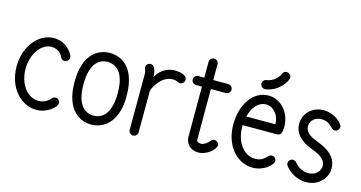

<svg xmlns="http://www.w3.org/2000/svg" viewBox="-83 -1162 2882 1534"><g transform="rotate(15 1358.0 -395.0)"><path d="M436 -88C436 -109 418 -125 399 -125C382 -125 372 -113 370 -111C351 -86 317 -64 273 -64C173 -64 107 -168 107 -286C107 -401 173 -508 265 -508C304 -508 341 -486 358 -448C366 -430 387 -420 406 -429C428 -438 428 -459 429 -463C432 -481 377 -581 265 -581C140 -581 33 -455 33 -286C33 -103 151 10 273 10C367 10 436 -58 436 -88Z M512 -286C512 -47 640 10 726 10C856 10 943 -100 943 -271V-272C943 -273 943 -282 943 -292C941 -530 813 -582 726 -582C640 -582 512 -526 512 -286ZM726 -508C766 -508 787 -493 793 -490C857 -450 869 -362 869 -284C869 -284 869 -283 869 -283C867 -94 783 -64 726 -64C670 -64 586 -98 586 -286C586 -473 670 -508 726 -508Z M1111 -485C1111 -534 1098 -581 1063 -581C1061 -581 1026 -578 1026 -544C1026 -531 1038 -518 1038 -501L1037 -29C1037 -8 1054 8 1074 8C1095 8 1111 -8 1111 -29L1112 -378C1153 -467 1206 -507 1268 -508H1271C1299 -507 1315 -493 1328 -493C1358 -493 1365 -522 1365 -530C1365 -571 1299 -581 1268 -581C1243 -581 1161 -578 1111 -485Z M1579 -93V-512H1703C1723 -512 1740 -528 1740 -549C1740 -569 1723 -586 1703 -586H1579V-717C1579 -737 1563 -754 1542 -754C1522 -754 1505 -737 1505 -717V-586H1456C1435 -586 1419 -569 1419 -549C1419 -528 1435 -512 1456 -512H1505V-92C1506 -46 1543 4 1611 4C1688 4 1750 -62 1750 -90C1750 -124 1713 -127 1713 -127C1701 -127 1690 -121 1683 -111C1668 -90 1640 -69 1611 -69C1603 -69 1581 -72 1579 -93Z M1995 -623C1996 -623 1999 -623 2000 -623C2111 -638 2168 -736 2168 -763C2168 -787 2146 -800 2131 -800C2111 -800 2104 -791 2098 -778C2080 -737 2040 -703 1990 -696C1971 -694 1958 -678 1958 -660C1958 -639 1975 -623 1995 -623ZM2150 -373H1909C1961 -576 2148 -527 2150 -373ZM2225 -88C2225 -112 2205 -125 2188 -125C2151 -125 2147 -65 2063 -65C1975 -65 1899 -151 1899 -287C1899 -291 1899 -295 1899 -299H2184C2216 -299 2224 -329 2224 -371V-373C2223 -493 2139 -581 2039 -581C1911 -581 1825 -449 1825 -287C1825 -107 1935 9 2063 9C2156 9 2225 -58 2225 -88Z M2657 -485C2657 -516 2585 -582 2496 -582C2399 -582 2332 -510 2332 -428C2332 -314 2446 -272 2489 -255C2527 -240 2601 -213 2601 -149V-148C2601 -111 2569 -64 2504 -64C2451 -64 2410 -95 2389 -121C2379 -135 2363 -136 2360 -136C2334 -136 2323 -112 2323 -99C2323 -88 2328 -80 2331 -76C2371 -25 2435 10 2504 10C2609 10 2675 -68 2675 -148V-149C2674 -263 2563 -305 2515 -324C2475 -339 2405 -365 2405 -428C2405 -476 2449 -508 2496 -508C2576 -508 2584 -448 2620 -448C2647 -448 2657 -472 2657 -485Z"/></g></svg>

Font: LS
Style: Regular
Weight: 400
Designer: BSozoo
Foundry: BSozoo
Version: Version 001.000